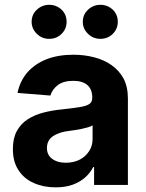

<svg xmlns="http://www.w3.org/2000/svg" viewBox="-20 -785 620 815"><path d="M215.8 10.3Q164.6 10.3 123 -8.3Q82 -26.4 58.6 -62.5Q34.7 -98.1 34.7 -152.3Q34.7 -198.2 51.3 -228.5Q68.4 -259.8 97.2 -278.3Q127 -297.4 162.6 -306.6Q202.1 -316.9 239.7 -320.3Q293.9 -326.2 316.4 -330.1Q345.7 -334.5 358.9 -343.3Q371.6 -351.6 371.6 -369.1V-371.6Q371.6 -405.3 351.1 -423.8Q330.1 -441.9 291 -441.9Q250 -441.9 226.1 -424.3Q201.7 -405.8 193.8 -379.4L54.2 -390.6Q65.4 -441.9 95.7 -477.1Q127.9 -513.7 176.8 -533.2Q226.1 -552.7 291.5 -552.7Q337.9 -552.7 378.9 -542Q422.4 -530.8 453.1 -508.8Q486.3 -485.4 504.4 -451.7Q522.9 -416 522.9 -367.7V0H379.4V-75.7H375.5Q362.3 -49.8 340.3 -30.8Q319.3 -12.2 287.1 -0.5Q256.8 10.3 215.8 10.3ZM259.3 -94.2Q293 -94.2 318.4 -107.4Q343.3 -120.1 358.4 -143.6Q373 -166 373 -194.8V-252.9Q367.7 -249 353.5 -244.6Q337.9 -240.2 326.2 -237.8Q305.7 -233.9 295.4 -232.4Q286.6 -231 267.6 -228.5Q241.7 -225.1 221.2 -215.8Q200.2 -206.5 190.4 -193.4Q179.2 -178.2 179.2 -157.2Q179.2 -126.5 202.1 -110.4Q223.6 -94.2 259.3 -94.2ZM136.2 -641.6Q114.3 -663.1 114.3 -692.4Q114.3 -723.1 136.2 -743.7Q158.7 -764.6 189 -764.6Q219.2 -764.6 241.7 -743.7Q262.7 -723.1 262.7 -692.4Q262.7 -662.6 241.7 -641.6Q220.2 -620.1 189 -620.1Q157.7 -620.1 136.2 -641.6ZM353.5 -641.6Q331.5 -662.6 331.5 -692.4Q331.5 -723.1 353.5 -743.7Q376 -764.6 406.2 -764.6Q436.5 -764.6 459 -743.7Q480 -723.1 480 -692.4Q480 -662.6 459 -641.6Q437.5 -620.1 406.2 -620.1Q375 -620.1 353.5 -641.6Z"/></svg>

Font: My Font
Style: Bold
Weight: 500
Designer: Rasmus Andersson
Foundry: rsms
Version: Version 0.001